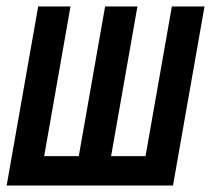

<svg xmlns="http://www.w3.org/2000/svg" viewBox="-22 -571 649 591"><path d="M95.5 -551H195L114 -90.5H220.5L301.5 -551H401L320 -90.5H426L507 -551H607.5L510.5 0H-1.5Z"/></svg>

Font: JuliaMono SemiBold
Style: Italic
Weight: 600
Italic angle: -9°
Monospace: yes
Designer: cormullion
Foundry: corm
Version: Version 0.056; ttfautohint (v1.8.4)